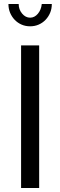

<svg xmlns="http://www.w3.org/2000/svg" viewBox="-20 -936 300 956"><path d="M85 0V-710H175V0ZM130 -848Q152 -848 168.5 -867.5Q185 -887 188 -916H238Q238 -892 229.5 -872Q221 -852 206.5 -837Q192 -822 172.5 -813.5Q153 -805 130 -805Q107 -805 87.5 -813.5Q68 -822 53.5 -837Q39 -852 30.5 -872Q22 -892 22 -916H73Q73 -889 90 -868.5Q107 -848 130 -848Z"/></svg>

Font: Rising Sun
Style: Regular
Weight: 400
Designer: Matt McInerney, Pablo Impallari, Rodrigo Fuenzalida (Raleway font), Stephen Hutchings (Greek), Cristiano Sobral (main ch
Foundry: The Rising Sun Project Authors
Version: Version 4.327; ttfautohint (v1.8.4.7-5d5b-dirty)